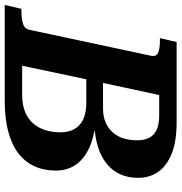

<svg xmlns="http://www.w3.org/2000/svg" viewBox="-26 -752 750 793"><g transform="rotate(90 348.5 -355.0)"><path d="M375 -337H279L223 -72H342Q385 -72 414.5 -84.5Q444 -97 462.5 -119Q481 -141 489.5 -169.5Q498 -198 498 -230Q498 -263 485 -287Q472 -311 445 -324Q418 -337 375 -337ZM429 -638H344L294 -406H399Q433 -406 458 -417Q483 -428 499.5 -447.5Q516 -467 523.5 -492.5Q531 -518 531 -548Q531 -576 521 -596Q511 -616 488.5 -627Q466 -638 429 -638ZM457 -370 498 -388 490 -350 446 -376Q513 -371 560 -350Q607 -329 631.5 -294Q656 -259 656 -211Q656 -161 637.5 -121.5Q619 -82 583 -55Q547 -28 493 -14Q439 0 367 0H-28L-12 -69H-1Q28 -69 49.5 -75.5Q71 -82 75 -104L182 -605Q186 -627 168.5 -634Q151 -641 120 -641H109L125 -710H457Q536 -710 586.5 -689.5Q637 -669 661.5 -633.5Q686 -598 686 -551Q686 -496 659.5 -456Q633 -416 582 -394Q531 -372 457 -370Z"/></g></svg>

Font: Roboto Serif SemiBold
Style: Italic
Weight: 600
Italic angle: -10°
Version: Version 1.007